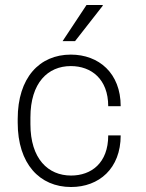

<svg xmlns="http://www.w3.org/2000/svg" viewBox="-20 -740 584 770"><path d="M231 -575H281L392 -717V-720H327ZM464 -197H414C414 -86 346 -36 265 -36C173 -36 102 -103 102 -242V-269C102 -408 172 -475 264 -475C346 -475 414 -423 414 -314H464C464 -447 376 -521 264 -521C138 -521 51 -428 51 -263V-248C51 -83 139 10 265 10C377 10 464 -64 464 -197Z"/></svg>

Font: Chivo Light
Style: Regular
Weight: 300
Designer: Hector Gatti
Foundry: Omnibus-Type
Version: Version 1.003;PS 001.003;hotconv 1.0.70;makeotf.lib2.5.58329